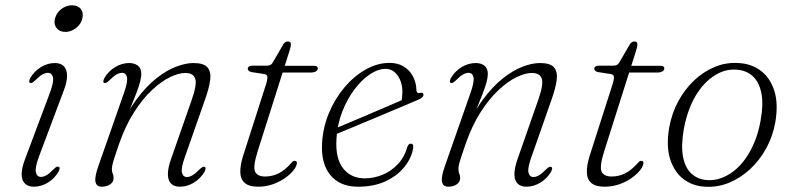

<svg xmlns="http://www.w3.org/2000/svg" viewBox="-20 -697 2991 725"><path d="M127 -105.5Q111.5 -63.5 115.5 -46.2Q119.5 -29 134.5 -29Q144.5 -29 155.8 -35.5Q167 -42 182.5 -58Q189 -64.5 193.2 -66.8Q197.5 -69 201.5 -67Q205.5 -65.5 205 -60.5Q204.5 -55.5 201 -49Q186 -22.5 160.5 -7.2Q135 8 107.5 8Q86.5 8 74.2 -3.8Q62 -15.5 61.8 -38.5Q61.5 -61.5 74.5 -96L168 -345.5Q184 -388 180 -405Q176 -422 160.5 -422Q151.5 -422 140 -415.8Q128.5 -409.5 112.5 -393Q106 -387 101.8 -384.8Q97.5 -382.5 93.5 -384Q89.5 -386 90.2 -390.8Q91 -395.5 94 -402Q109.5 -428.5 134.8 -443.8Q160 -459 187 -459Q208.5 -459 220.5 -447.5Q232.5 -436 233.2 -412.8Q234 -389.5 220.5 -354.5ZM226.5 -576.5Q205 -576.5 193.8 -590.8Q182.5 -605 187 -624Q190 -639 199.5 -651Q209 -663 223 -670Q237 -677 252 -677Q274.5 -677 285.2 -663Q296 -649 291 -628.5Q288.5 -614.5 278.8 -602.8Q269 -591 255.5 -583.8Q242 -576.5 226.5 -576.5Z M373.5 -384Q369.5 -386 370.2 -390.8Q371 -395.5 374 -402Q389.5 -428.5 415 -443.8Q440.5 -459 468 -459Q488 -459 500.8 -449Q513.5 -439 513.5 -418Q513.5 -406 509.2 -389Q505 -372 494.8 -345Q484.5 -318 466.8 -274.8Q449 -231.5 421.5 -167L427 -195.5Q457 -269.5 494.2 -320Q531.5 -370.5 570.5 -401.2Q609.5 -432 645.8 -445.5Q682 -459 710 -459Q749 -459 763.2 -442.8Q777.5 -426.5 773.8 -395.8Q770 -365 754 -320.5L678.5 -105Q663 -62.5 667 -45.5Q671 -28.5 686 -28.5Q695.5 -28.5 706.8 -35Q718 -41.5 734 -58Q740.5 -64 744.8 -66.2Q749 -68.5 753 -66.5Q757 -65 756.2 -60Q755.5 -55 752.5 -48.5Q737 -22.5 711.8 -7.2Q686.5 8 659 8Q638 8 626.2 -3.5Q614.5 -15 614 -38Q613.5 -61 625.5 -95.5L704 -320Q724.5 -378.5 717.2 -400Q710 -421.5 679.5 -421.5Q655 -421.5 622.2 -405.8Q589.5 -390 554.2 -357.2Q519 -324.5 486.8 -274.2Q454.5 -224 430.5 -156Q418.5 -121.5 412.5 -102.8Q406.5 -84 404.5 -74.8Q402.5 -65.5 402.5 -59.5Q402.5 -48 405.8 -41.5Q409 -35 409 -24.5Q409 -10 396.2 -1Q383.5 8 364 8Q344.5 8 340.5 -10.2Q336.5 -28.5 352.5 -73L448 -345.5Q463 -388 459.5 -405Q456 -422 440.5 -422Q431.5 -422 420 -415.8Q408.5 -409.5 392.5 -393Q386 -387 381.8 -384.8Q377.5 -382.5 373.5 -384Z M977 -417.5 928.5 -425Q922.5 -426.5 919 -429.8Q915.5 -433 915.5 -437Q915.5 -442.5 920 -445.8Q924.5 -449 932.5 -449H987.5Q995.5 -449 1000.8 -451.8Q1006 -454.5 1009 -459.5L1050 -530Q1054 -536 1058.5 -538.2Q1063 -540.5 1067.5 -540.5Q1072.5 -540.5 1075.5 -537.8Q1078.5 -535 1078.5 -528.5Q1078.5 -525 1077 -518.8Q1075.5 -512.5 1073 -504.5L953 -126Q934.5 -67 943.2 -48.8Q952 -30.5 981 -30.5Q1008 -30.5 1031.8 -42.2Q1055.5 -54 1080.5 -82Q1084.5 -87 1087.5 -88.5Q1090.5 -90 1093.5 -89.5Q1097.5 -89.5 1099.5 -87.2Q1101.5 -85 1101 -81Q1100.5 -69.5 1088.5 -54.2Q1076.5 -39 1056.5 -24.8Q1036.5 -10.5 1010 -1.2Q983.5 8 954.5 8Q921 8 904.8 -5.8Q888.5 -19.5 887.5 -45.2Q886.5 -71 897.5 -107L984.5 -378.5Q991 -400 989.5 -408Q988 -416 977 -417.5ZM1013 -423 1022 -448.5H1166.5Q1180 -448.5 1180 -438.5Q1180 -431.5 1172.5 -427.2Q1165 -423 1152 -423Z M1228.5 -204.5Q1228.5 -204.5 1248 -212.8Q1267.5 -221 1299.2 -234.2Q1331 -247.5 1367.8 -263.2Q1404.5 -279 1439.8 -294Q1475 -309 1501 -320.5L1494 -307.5Q1496.5 -315.5 1497.8 -325Q1499 -334.5 1499.5 -349.5Q1499.5 -386.5 1481.5 -411.8Q1463.5 -437 1436 -437Q1407.5 -437 1376.2 -416Q1345 -395 1317.8 -358.5Q1290.5 -322 1272 -274.2Q1253.5 -226.5 1250.5 -173Q1246 -98 1276 -60.8Q1306 -23.5 1357.5 -23.5Q1391 -23.5 1423.8 -36.8Q1456.5 -50 1481.8 -76.5Q1507 -103 1518 -142Q1521 -149.5 1524.2 -152Q1527.5 -154.5 1531.5 -154.5Q1536.5 -154.5 1539 -150.5Q1541.5 -146.5 1540 -137.5Q1534.5 -101.5 1508 -67.8Q1481.5 -34 1437 -13Q1392.5 8 1332.5 8Q1287 8 1255.8 -11.2Q1224.5 -30.5 1209 -66.8Q1193.5 -103 1196 -154Q1199 -214 1221.5 -268.8Q1244 -323.5 1280.2 -366.5Q1316.5 -409.5 1360.8 -434.5Q1405 -459.5 1451 -459.5Q1482.5 -459.5 1505 -445.5Q1527.5 -431.5 1539.8 -407.8Q1552 -384 1552.5 -356Q1552.5 -350.5 1555.8 -347.5Q1559 -344.5 1565.5 -346Q1572.5 -348 1575.8 -345.8Q1579 -343.5 1579 -338.5Q1579 -333.5 1573.8 -328.8Q1568.5 -324 1553.5 -318Q1535 -310 1504.5 -297.2Q1474 -284.5 1438 -269.2Q1402 -254 1365.5 -238.8Q1329 -223.5 1298.8 -211Q1268.5 -198.5 1250.2 -190.8Q1232 -183 1232 -183Z M1682 -384Q1678 -386 1678.8 -390.8Q1679.5 -395.5 1682.5 -402Q1698 -428.5 1723.5 -443.8Q1749 -459 1776.5 -459Q1796.5 -459 1809.2 -449Q1822 -439 1822 -418Q1822 -406 1817.8 -389Q1813.5 -372 1803.2 -345Q1793 -318 1775.2 -274.8Q1757.5 -231.5 1730 -167L1735.5 -195.5Q1765.5 -269.5 1802.8 -320Q1840 -370.5 1879 -401.2Q1918 -432 1954.2 -445.5Q1990.5 -459 2018.5 -459Q2057.5 -459 2071.8 -442.8Q2086 -426.5 2082.2 -395.8Q2078.5 -365 2062.5 -320.5L1987 -105Q1971.5 -62.5 1975.5 -45.5Q1979.5 -28.5 1994.5 -28.5Q2004 -28.5 2015.2 -35Q2026.5 -41.5 2042.5 -58Q2049 -64 2053.2 -66.2Q2057.5 -68.5 2061.5 -66.5Q2065.5 -65 2064.8 -60Q2064 -55 2061 -48.5Q2045.5 -22.5 2020.2 -7.2Q1995 8 1967.5 8Q1946.5 8 1934.8 -3.5Q1923 -15 1922.5 -38Q1922 -61 1934 -95.5L2012.5 -320Q2033 -378.5 2025.8 -400Q2018.5 -421.5 1988 -421.5Q1963.5 -421.5 1930.8 -405.8Q1898 -390 1862.8 -357.2Q1827.5 -324.5 1795.2 -274.2Q1763 -224 1739 -156Q1727 -121.5 1721 -102.8Q1715 -84 1713 -74.8Q1711 -65.5 1711 -59.5Q1711 -48 1714.2 -41.5Q1717.5 -35 1717.5 -24.5Q1717.5 -10 1704.8 -1Q1692 8 1672.5 8Q1653 8 1649 -10.2Q1645 -28.5 1661 -73L1756.5 -345.5Q1771.5 -388 1768 -405Q1764.5 -422 1749 -422Q1740 -422 1728.5 -415.8Q1717 -409.5 1701 -393Q1694.5 -387 1690.2 -384.8Q1686 -382.5 1682 -384Z M2285.5 -417.5 2237 -425Q2231 -426.5 2227.5 -429.8Q2224 -433 2224 -437Q2224 -442.5 2228.5 -445.8Q2233 -449 2241 -449H2296Q2304 -449 2309.2 -451.8Q2314.5 -454.5 2317.5 -459.5L2358.5 -530Q2362.5 -536 2367 -538.2Q2371.5 -540.5 2376 -540.5Q2381 -540.5 2384 -537.8Q2387 -535 2387 -528.5Q2387 -525 2385.5 -518.8Q2384 -512.5 2381.5 -504.5L2261.5 -126Q2243 -67 2251.8 -48.8Q2260.5 -30.5 2289.5 -30.5Q2316.5 -30.5 2340.2 -42.2Q2364 -54 2389 -82Q2393 -87 2396 -88.5Q2399 -90 2402 -89.5Q2406 -89.5 2408 -87.2Q2410 -85 2409.5 -81Q2409 -69.5 2397 -54.2Q2385 -39 2365 -24.8Q2345 -10.5 2318.5 -1.2Q2292 8 2263 8Q2229.5 8 2213.2 -5.8Q2197 -19.5 2196 -45.2Q2195 -71 2206 -107L2293 -378.5Q2299.5 -400 2298 -408Q2296.5 -416 2285.5 -417.5ZM2321.5 -423 2330.5 -448.5H2475Q2488.5 -448.5 2488.5 -438.5Q2488.5 -431.5 2481 -427.2Q2473.5 -423 2460.5 -423Z M2767.5 -459Q2816.5 -457 2852.5 -430Q2888.5 -403 2904 -353.8Q2919.5 -304.5 2907.5 -235Q2898 -181.5 2872.8 -136Q2847.5 -90.5 2811.2 -57.2Q2775 -24 2731.8 -6.5Q2688.5 11 2642 8Q2595 5.5 2560.2 -21.2Q2525.5 -48 2510.2 -97.2Q2495 -146.5 2507 -216Q2517 -270 2541.5 -315.2Q2566 -360.5 2601.5 -393.8Q2637 -427 2679.5 -444.5Q2722 -462 2767.5 -459ZM2649.5 -17Q2676.5 -15 2702.5 -24.2Q2728.5 -33.5 2752.2 -52.2Q2776 -71 2795.5 -98.8Q2815 -126.5 2829.5 -161.8Q2844 -197 2851.5 -239Q2863.5 -304 2854.8 -346.2Q2846 -388.5 2821.5 -410.2Q2797 -432 2760 -434Q2733.5 -436 2708.2 -426.8Q2683 -417.5 2660 -398.8Q2637 -380 2617.8 -352.5Q2598.5 -325 2584.5 -289.5Q2570.5 -254 2562.5 -212Q2551 -147 2559.2 -104.8Q2567.5 -62.5 2591.2 -41Q2615 -19.5 2649.5 -17Z"/></svg>

Font: Fraunces ExtraLight
Style: Italic
Weight: 250
Italic angle: -16°
Version: Version 1.000;[b76b70a41]